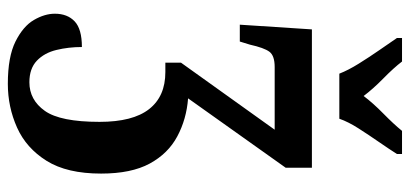

<svg xmlns="http://www.w3.org/2000/svg" viewBox="-298 -508 1046 490"><g transform="rotate(90 225.0 -263.0)"><path d="M168 -606Q159 -629 142.5 -655.5Q126 -682 108 -708Q90 -734 77 -753V-766H137Q153 -745 180 -718.5Q207 -692 225 -668Q243 -692 270 -718.5Q297 -745 314 -766H373V-753Q361 -734 343 -708Q325 -682 308 -655.5Q291 -629 283 -606ZM194 240Q125 240 86 220.5Q47 201 31 173.5Q15 146 15 120Q15 88 34.5 69.5Q54 51 100 51Q100 85 107.5 116Q115 147 135 166Q155 185 190 185Q235 185 263 145.5Q291 106 291 6Q291 -79 258.5 -120.5Q226 -162 164 -162H140V-202L311 -441H151Q122 -441 112 -427.5Q102 -414 94 -378L86 -352H43L55 -536H408V-469L231 -220Q284 -216 328 -192.5Q372 -169 397.5 -122Q423 -75 423 2Q423 89 390.5 141Q358 193 305.5 216.5Q253 240 194 240Z"/></g></svg>

Font: Noto Serif ExtraCondensed
Style: Bold
Weight: 700
Width: 2
Designer: Monotype Design Team
Foundry: Monotype Imaging Inc.
Version: Version 2.014; ttfautohint (v1.8.4.7-5d5b)